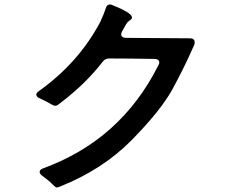

<svg xmlns="http://www.w3.org/2000/svg" viewBox="-20 -819 1040 857"><path d="M849 -632Q849 -623 847 -619Q801 -514 749 -419.5Q697 -325 567.5 -193.5Q438 -62 247 14Q238 18 233 18Q228 18 212.5 2Q197 -14 169 -34Q157 -43 157 -52Q157 -61 171 -67Q520 -194 687 -528Q691 -533 691 -540Q691 -547 685.5 -551.5Q680 -556 670 -556Q552 -558 467 -558Q449 -558 438 -543Q363 -446 253 -362Q250 -360 242 -353.5Q234 -347 227 -347Q222 -347 215.5 -350Q209 -353 201 -358Q196 -361 183.5 -367.5Q171 -374 158 -380Q142 -386 142 -397Q142 -404 153 -412Q330 -538 427 -720Q445 -759 452 -782Q457 -799 470 -799Q476 -799 480 -797Q568 -762 569 -742Q569 -737 566.5 -734Q564 -731 556.5 -726Q549 -721 543 -711L525 -679Q521 -672 521 -666Q521 -659 526.5 -654.5Q532 -650 542 -650L827 -648Q839 -648 844 -643Q849 -638 849 -632Z"/></svg>

Font: Shippori Gochic B2 Bold
Style: Regular
Weight: 700
Designer: FONTDASU
Foundry: FONTDASU / Google Inc. / but / Adobe
Version: Version 1.130